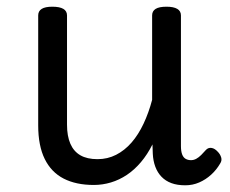

<svg xmlns="http://www.w3.org/2000/svg" viewBox="-20 -535 686 573"><path d="M260 17Q207 17 170 -2Q133 -21 113.5 -60.5Q94 -100 94 -161V-489Q94 -502 104.5 -508.5Q115 -515 136 -515Q158 -515 169 -508.5Q180 -502 180 -489V-163Q180 -129 190 -106Q200 -83 220 -71.5Q240 -60 271 -60Q301 -60 326.5 -73Q352 -86 372.5 -109.5Q393 -133 408.5 -166Q424 -199 434 -237V-489Q434 -502 444.5 -508.5Q455 -515 477 -515Q498 -515 509 -508.5Q520 -502 520 -489V-99Q520 -84 523.5 -74.5Q527 -65 534 -61Q541 -57 550 -57Q558 -57 565.5 -61Q573 -65 580.5 -72.5Q588 -80 595 -88Q602 -95 611.5 -93.5Q621 -92 630 -82Q637 -75 640 -65.5Q643 -56 637 -47Q626 -28 610 -13.5Q594 1 574.5 9.5Q555 18 533 18Q509 18 491.5 11.5Q474 5 462 -7.5Q450 -20 443.5 -37.5Q437 -55 436 -76L435 -104Q420 -74 400.5 -51Q381 -28 358.5 -13Q336 2 311 9.5Q286 17 260 17Z"/></svg>

Font: Playwrite IT Moderna
Style: Regular
Weight: 400
Designer: Veronika Burian, José Scaglione
Foundry: TypeTogether
Version: Version 1.002